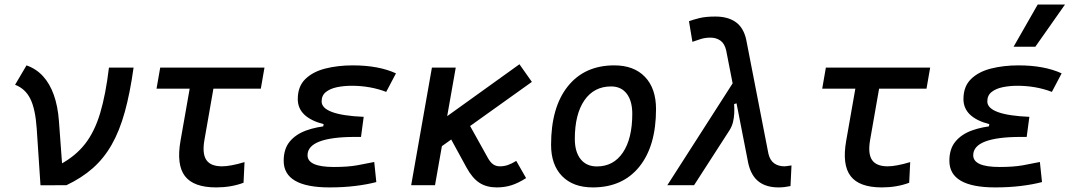

<svg xmlns="http://www.w3.org/2000/svg" viewBox="-20 -815 4728 845"><path d="M158.2 0.5 141.6 -249Q135.7 -335.4 113.5 -380.1Q91.3 -424.8 46.4 -441.9L96.7 -527.3Q139.6 -512.2 169.4 -479.5Q199.2 -446.8 216.8 -397.5Q234.4 -348.1 239.3 -283.2L257.3 -38.6ZM272.5 0 158.2 0.5 246.1 -92.3Q313 -128.4 354.7 -182.1Q396.5 -235.8 420.9 -317.4Q445.3 -398.9 459.5 -517.6H567.9Q552.2 -405.3 529.1 -321.8Q505.9 -238.3 471.4 -178Q437 -117.7 388.2 -74.7Q339.4 -31.7 272.5 0Z M931.2 9.8Q832 9.8 793.9 -40Q755.9 -89.8 774.4 -195.3L831.1 -517.6H935.5L879.9 -200.2Q869.1 -139.6 887.9 -111.3Q906.7 -83 957 -83Q994.1 -83 1056.2 -101.6L1051.8 -10.7Q997.1 9.8 931.2 9.8ZM668.9 -424.8 685.1 -517.6H1144L1127.9 -424.8Z M1430.2 9.8Q1228.5 9.8 1228.5 -107.4Q1228.5 -159.7 1255.1 -191.9Q1281.7 -224.1 1327.4 -240.7Q1373 -257.3 1430.2 -261.7L1580.6 -300.8L1568.8 -212.4H1543.5Q1490.7 -212.4 1451.4 -207.3Q1412.1 -202.1 1386 -192.1Q1359.9 -182.1 1346.7 -167Q1333.5 -151.9 1333.5 -131.8Q1333.5 -80.1 1449.7 -80.1Q1510.7 -80.1 1552.5 -87.6Q1594.2 -95.2 1627 -102.1L1636.2 -13.7Q1595.2 -2.9 1543.2 3.4Q1491.2 9.8 1430.2 9.8ZM1394 -212.4 1404.3 -268.6Q1290.5 -298.3 1290.5 -378.9Q1290.5 -434.6 1323.7 -467Q1356.9 -499.5 1412.1 -513.4Q1467.3 -527.3 1532.7 -527.3Q1646 -527.3 1722.7 -492.2L1679.7 -410.6Q1609.4 -437.5 1527.8 -437.5Q1493.2 -437.5 1462.9 -431.2Q1432.6 -424.8 1414.1 -409.9Q1395.5 -395 1395.5 -368.7Q1395.5 -338.9 1441.9 -321.8Q1488.3 -304.7 1580.6 -300.8L1568.8 -212.4Z M1883.3 -142.1 1841.3 -227.1 2266.1 -532.2 2320.8 -454.6ZM1789.6 0 1880.9 -517.6H1985.8L1894.5 0ZM2166 9.8Q2121.6 9.8 2090.3 -10.3Q2059.1 -30.3 2033.2 -77.6L1948.7 -232.4L2046.4 -265.1L2126.5 -121.1Q2137.7 -100.6 2150.4 -91.8Q2163.1 -83 2180.2 -83Q2198.2 -83 2214.8 -88.6Q2231.4 -94.2 2252 -106.9L2295.4 -31.2Q2261.2 -9.3 2231.2 0.2Q2201.2 9.8 2166 9.8Z M2588.9 9.8Q2502.4 9.8 2453.9 -39.8Q2405.3 -89.4 2405.3 -177.7Q2405.3 -342.8 2479 -435.1Q2552.7 -527.3 2683.6 -527.3Q2770 -527.3 2818.6 -476.6Q2867.2 -425.8 2867.2 -335Q2867.2 -172.4 2793.7 -81.3Q2720.2 9.8 2588.9 9.8ZM2606.9 -82.5Q2680.2 -82.5 2721.4 -143.8Q2762.7 -205.1 2762.7 -314Q2762.7 -370.6 2738.3 -402.6Q2713.9 -434.6 2669.4 -434.6Q2594.2 -434.6 2552 -373.5Q2509.8 -312.5 2509.8 -203.6Q2509.8 -146.5 2535.4 -114.5Q2561 -82.5 2606.9 -82.5Z M3406.2 9.8Q3352.5 9.8 3319.3 -15.6Q3286.1 -41 3273.4 -95.2L3175.8 -593.8Q3168.9 -623.5 3150.4 -636.5Q3131.8 -649.4 3106.9 -649.4Q3084.5 -649.4 3065.2 -643.6Q3045.9 -637.7 3027.3 -630.9L3012.2 -721.7Q3032.2 -729 3059.1 -735.6Q3085.9 -742.2 3128.4 -742.2Q3182.6 -742.2 3217 -718.5Q3251.5 -694.8 3263.7 -642.6L3361.8 -138.7Q3368.7 -109.4 3387.2 -96.2Q3405.8 -83 3432.6 -83Q3435.1 -83 3442.4 -84Q3449.7 -85 3463.4 -86.9L3459 3.9Q3445.3 6.8 3432.6 8.3Q3419.9 9.8 3406.2 9.8ZM2917 0 3236.3 -498 3285.2 -380.4 3210.9 -356.9Q3212.4 -336.4 3211.4 -315.9Q3210.4 -295.4 3205.6 -276.4Q3200.7 -257.3 3189.9 -240.7L3034.7 0Z M3860.8 9.8Q3761.7 9.8 3723.6 -40Q3685.5 -89.8 3704.1 -195.3L3760.7 -517.6H3865.2L3809.6 -200.2Q3798.8 -139.6 3817.6 -111.3Q3836.4 -83 3886.7 -83Q3923.8 -83 3985.8 -101.6L3981.4 -10.7Q3926.8 9.8 3860.8 9.8ZM3598.6 -424.8 3614.7 -517.6H4073.7L4057.6 -424.8Z M4359.9 9.8Q4158.2 9.8 4158.2 -107.4Q4158.2 -159.7 4184.8 -191.9Q4211.4 -224.1 4257.1 -240.7Q4302.7 -257.3 4359.9 -261.7L4510.3 -300.8L4498.5 -212.4H4473.1Q4420.4 -212.4 4381.1 -207.3Q4341.8 -202.1 4315.7 -192.1Q4289.6 -182.1 4276.4 -167Q4263.2 -151.9 4263.2 -131.8Q4263.2 -80.1 4379.4 -80.1Q4440.4 -80.1 4482.2 -87.6Q4523.9 -95.2 4556.6 -102.1L4565.9 -13.7Q4524.9 -2.9 4472.9 3.4Q4420.9 9.8 4359.9 9.8ZM4323.7 -212.4 4334 -268.6Q4220.2 -298.3 4220.2 -378.9Q4220.2 -434.6 4253.4 -467Q4286.6 -499.5 4341.8 -513.4Q4397 -527.3 4462.4 -527.3Q4575.7 -527.3 4652.3 -492.2L4609.4 -410.6Q4539.1 -437.5 4457.5 -437.5Q4422.9 -437.5 4392.6 -431.2Q4362.3 -424.8 4343.8 -409.9Q4325.2 -395 4325.2 -368.7Q4325.2 -338.9 4371.6 -321.8Q4418 -304.7 4510.3 -300.8L4498.5 -212.4ZM4440.9 -609.4 4546.9 -794.9H4667L4536.6 -609.4Z"/></svg>

Font: Cascadia Code PL
Style: Italic
Weight: 400
Italic angle: -10°
Monospace: yes
Designer: Aaron Bell
Foundry: Saja Typeworks
Version: Version 2404.023